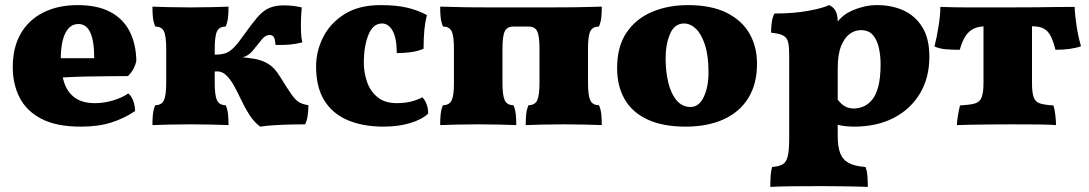

<svg xmlns="http://www.w3.org/2000/svg" viewBox="-20 -487 4264 752"><path d="M297 9Q201 9 142.5 -21.5Q84 -52 57 -104.5Q30 -157 30 -224Q30 -301 61 -355Q92 -409 149.5 -438Q207 -467 284 -467Q362 -467 412.5 -440Q463 -413 488 -363.5Q513 -314 514 -248Q505 -211 481 -189Q448 -189 410 -188.5Q372 -188 332 -187.5Q292 -187 252 -185Q212 -183 175 -180V-259H349Q349 -327 333.5 -360Q318 -393 287 -393Q264 -393 248.5 -376Q233 -359 225.5 -328Q218 -297 218 -255Q218 -202 231.5 -163Q245 -124 274.5 -103.5Q304 -83 352 -83Q388 -83 424 -94Q460 -105 482 -121Q493 -114 501 -94Q509 -74 509 -52Q468 -24 417 -7.5Q366 9 297 9Z M999 9Q974 -10 956 -38.5Q938 -67 924 -97Q910 -127 895.5 -153Q881 -179 863.5 -194.5Q846 -210 821 -207V-273Q844 -273 860 -277.5Q876 -282 892 -297Q908 -312 930 -343Q964 -391 987 -418Q1010 -445 1034 -455.5Q1058 -466 1092 -466Q1113 -466 1131 -463.5Q1149 -461 1162 -458Q1160 -440 1159 -413.5Q1158 -387 1159 -362Q1160 -337 1164 -321Q1142 -315 1115 -312.5Q1088 -310 1059 -311Q1057 -338 1051 -344Q1045 -350 1036 -350Q1026 -350 1016.5 -343Q1007 -336 993 -317Q979 -299 969 -287.5Q959 -276 948.5 -270Q938 -264 922 -260L908 -264Q947 -262 977.5 -256.5Q1008 -251 1032 -236Q1056 -221 1076 -188Q1105 -141 1121.5 -117.5Q1138 -94 1152.5 -86Q1167 -78 1188 -75Q1188 -55 1185 -34Q1182 -13 1175 0Q1160 0 1128 0.5Q1096 1 1060.5 3Q1025 5 999 9ZM577 3Q577 -22 579 -40.5Q581 -59 588 -75Q613 -75 622 -94Q631 -113 631 -162V-296Q631 -346 622 -364.5Q613 -383 588 -383Q581 -400 579 -418Q577 -436 577 -461Q600 -460 641.5 -459Q683 -458 726 -458Q769 -458 811 -459Q853 -460 875 -461Q875 -436 873 -418Q871 -400 864 -383Q839 -383 830 -364.5Q821 -346 821 -296V-162Q821 -113 830 -94Q839 -75 864 -75Q871 -59 873 -40.5Q875 -22 875 3Q853 2 811 1Q769 0 726 0Q683 0 641.5 1Q600 2 577 3Z M1657 -42Q1631 -18 1585 -4.5Q1539 9 1483 9Q1401 9 1341.5 -16.5Q1282 -42 1250 -94Q1218 -146 1218 -227Q1218 -287 1246 -342Q1274 -397 1330 -432Q1386 -467 1471 -467Q1532 -467 1574.5 -457Q1617 -447 1652 -428Q1645 -400 1642 -369.5Q1639 -339 1639 -296Q1616 -286 1588 -282.5Q1560 -279 1534 -279Q1534 -337 1518 -366Q1502 -395 1476 -395Q1441 -395 1423 -350.5Q1405 -306 1405 -241Q1405 -203 1417.5 -166.5Q1430 -130 1458.5 -106.5Q1487 -83 1534 -83Q1566 -83 1591 -89.5Q1616 -96 1634 -106Q1645 -95 1651 -78.5Q1657 -62 1657 -42Z M1704 3Q1704 -22 1706 -40.5Q1708 -59 1715 -75Q1740 -75 1749 -94Q1758 -113 1758 -162V-296Q1758 -346 1749 -364.5Q1740 -383 1715 -383Q1708 -400 1706 -418Q1704 -436 1704 -461Q1719 -461 1745 -460Q1771 -459 1810.5 -458.5Q1850 -458 1903 -458H2128Q2187 -458 2228 -458.5Q2269 -459 2295.5 -460Q2322 -461 2337 -461Q2337 -436 2335 -418Q2333 -400 2326 -383Q2301 -383 2292 -364.5Q2283 -346 2283 -296V-162Q2283 -113 2292 -94Q2301 -75 2326 -75Q2333 -59 2335 -40.5Q2337 -22 2337 3Q2315 2 2273 1Q2231 0 2188 0Q2145 0 2103.5 1Q2062 2 2039 3Q2039 -22 2041 -40.5Q2043 -59 2050 -75Q2075 -75 2084 -94Q2093 -113 2093 -162V-296Q2093 -346 2084 -364.5Q2075 -383 2050 -383H1991Q1966 -383 1957 -364.5Q1948 -346 1948 -296V-162Q1948 -113 1957 -94Q1966 -75 1991 -75Q1998 -59 2000 -40.5Q2002 -22 2002 3Q1980 2 1938 1Q1896 0 1853 0Q1810 0 1768.5 1Q1727 2 1704 3Z M2665 9Q2576 9 2516 -19Q2456 -47 2426.5 -98.5Q2397 -150 2397 -220Q2397 -305 2434 -359.5Q2471 -414 2534 -440.5Q2597 -467 2674 -467Q2766 -467 2826 -437Q2886 -407 2915.5 -355.5Q2945 -304 2945 -237Q2945 -159 2911.5 -104Q2878 -49 2815 -20Q2752 9 2665 9ZM2684 -68Q2718 -68 2736.5 -107.5Q2755 -147 2755 -204Q2755 -269 2741 -311.5Q2727 -354 2705.5 -374.5Q2684 -395 2659 -395Q2622 -395 2604.5 -354.5Q2587 -314 2587 -258Q2587 -207 2597.5 -163.5Q2608 -120 2630 -94Q2652 -68 2684 -68Z M2997 245Q2997 218 2998.5 199.5Q3000 181 3004 167Q3031 165 3045.5 156.5Q3060 148 3065.5 124.5Q3071 101 3071 55V-270Q3071 -303 3067 -321Q3063 -339 3048 -347.5Q3033 -356 3000 -359Q3000 -378 3002.5 -398Q3005 -418 3013 -434Q3087 -434 3145 -444.5Q3203 -455 3227 -467Q3244 -460 3252.5 -444.5Q3261 -429 3261 -403Q3261 -397 3256.5 -381.5Q3252 -366 3243 -348L3261 -326V45Q3261 88 3271 113.5Q3281 139 3304.5 151.5Q3328 164 3370 167Q3376 183 3377.5 204.5Q3379 226 3379 245Q3360 244 3329.5 243.5Q3299 243 3265 242.5Q3231 242 3199 242Q3145 242 3088.5 242.5Q3032 243 2997 245ZM3325 9Q3307 9 3290 7Q3273 5 3253 0V-108Q3268 -85 3284.5 -73.5Q3301 -62 3324 -62Q3341 -62 3359.5 -69Q3378 -76 3394 -94Q3410 -112 3419.5 -146.5Q3429 -181 3429 -236Q3429 -268 3422.5 -298.5Q3416 -329 3399.5 -349Q3383 -369 3351 -369Q3329 -369 3308.5 -354.5Q3288 -340 3274.5 -307Q3261 -274 3261 -218L3213 -318Q3232 -363 3250 -388.5Q3268 -414 3287 -428Q3300 -438 3319.5 -446.5Q3339 -455 3363.5 -461Q3388 -467 3415 -467Q3473 -467 3519 -446Q3565 -425 3592.5 -380.5Q3620 -336 3620 -265Q3620 -182 3583 -120.5Q3546 -59 3480 -25Q3414 9 3325 9Z M3728 3Q3728 -12 3732 -35Q3736 -58 3740 -74Q3776 -76 3796 -81Q3816 -86 3824 -104Q3832 -122 3832 -162V-401H4022V-162Q4022 -125 4028.5 -106.5Q4035 -88 4053 -82Q4071 -76 4106 -74Q4111 -58 4113.5 -36Q4116 -14 4116 3Q4095 1 4048.5 0.5Q4002 0 3941 0Q3901 0 3859 0.5Q3817 1 3782 1.5Q3747 2 3728 3ZM3739 -292Q3711 -292 3685.5 -294Q3660 -296 3640 -305Q3649 -340 3656 -384Q3663 -428 3663 -460Q3691 -459 3716 -458.5Q3741 -458 3769.5 -458Q3798 -458 3836.5 -458Q3875 -458 3930 -458Q3993 -458 4037 -458.5Q4081 -459 4116.5 -459.5Q4152 -460 4189 -460Q4190 -429 4196.5 -386Q4203 -343 4214 -306Q4195 -299 4169.5 -295.5Q4144 -292 4114 -292Q4101 -345 4082 -364.5Q4063 -384 4025 -384H3840Q3815 -384 3795.5 -375.5Q3776 -367 3762.5 -347Q3749 -327 3739 -292Z"/></svg>

Font: Vollkorn Black
Style: Regular
Weight: 900
Designer: Friedrich Althausen
Foundry: Friedrich Althausen
Version: Version 5.000